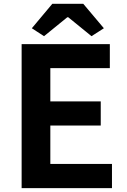

<svg xmlns="http://www.w3.org/2000/svg" viewBox="-20 -968 655 988"><path d="M91.3 0V-740.8H545.2V-617.3H239V-446.1H498.4V-321.9H239V-124.3H556.2V0ZM206.6 -781.8 143.8 -822.6 249.2 -948.4H408.5L514.5 -822.6L450.9 -781.8L331.1 -879.3H326.4Z"/></svg>

Font: Noto Sans HK Thin
Style: Regular
Weight: 100
Designer: Ryoko NISHIZUKA 西塚涼子 (kana, bopomofo & ideographs); Paul D. Hunt (Latin, Greek & Cyrillic); Sandoll Communications 산돌커뮤니
Foundry: Adobe
Version: Version 2.004-H2;hotconv 1.0.118;makeotfexe 2.5.65603